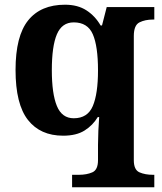

<svg xmlns="http://www.w3.org/2000/svg" viewBox="-20 -566 688 815"><path d="M286 229V176H315Q348 176 372 165.5Q396 155 396 114V49Q396 24 397.5 -11Q399 -46 401 -69H395Q374 -34 339 -12Q304 10 248 10Q151 10 98.5 -57Q46 -124 46 -269Q46 -413 99.5 -479.5Q153 -546 256 -546Q310 -546 347 -522Q384 -498 407 -458H413L433 -536H635V-483H629Q596 -483 572 -471Q548 -459 548 -413V114Q548 155 572 165.5Q596 176 629 176H635V229ZM293 -64Q352 -64 374 -116Q396 -168 396 -267Q396 -370 374 -420.5Q352 -471 293 -471Q243 -471 221.5 -420.5Q200 -370 200 -268Q200 -168 221.5 -116Q243 -64 293 -64Z"/></svg>

Font: Noto Serif Ethiopic
Style: Bold
Weight: 700
Designer: Monotype Design Team
Foundry: Monotype Imaging Inc.
Version: Version 2.102; ttfautohint (v1.8.4.7-5d5b)